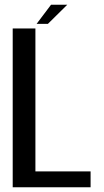

<svg xmlns="http://www.w3.org/2000/svg" viewBox="-20 -796 440 816"><path d="M34 0H365V-67.5H130.5V-675H34ZM135.5 -694.5H183.5L266 -776H197Z"/></svg>

Font: Anybody SemiCondensed
Style: Regular
Weight: 400
Width: 4
Version: Version 1.113;gftools[0.9.25]